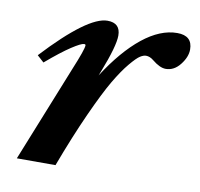

<svg xmlns="http://www.w3.org/2000/svg" viewBox="-60 -528 615 590"><g transform="rotate(10 247.5 -232.5)"><path d="M28.8 0 149.4 -300.8Q176.3 -365.7 176.3 -378.4Q176.3 -381.8 171.4 -381.8Q162.6 -381.8 133.5 -362.8Q104.5 -343.8 58.1 -304.2L37.1 -323.2Q168.9 -464.8 230 -464.8Q270.5 -464.8 270.5 -425.3Q270.5 -392.6 237.3 -308.1L231.9 -294.4Q284.7 -376.5 339.8 -420.7Q395 -464.8 447.8 -464.8Q495.1 -464.8 495.1 -421.4Q495.1 -398.4 476.3 -374.3Q457.5 -350.1 431.2 -350.1Q413.1 -350.1 389.2 -369.6Q377.4 -379.4 365.2 -379.4Q357.4 -379.4 347.2 -373Q336.9 -366.7 316.9 -342.8Q296.9 -318.8 274.2 -280.3Q251.5 -241.7 218.5 -168.9Q185.5 -96.2 149.4 0Z"/></g></svg>

Font: Elstob 6pt
Style: Italic
Weight: 700
Italic angle: -20°
Designer: Peter S. Baker
Version: Version 1.015